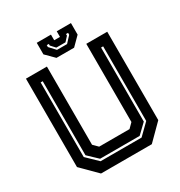

<svg xmlns="http://www.w3.org/2000/svg" viewBox="-195 -986 1055 1123"><g transform="rotate(-30 332.0 -425.0)"><path d="M160.5 0 57.5 -103V-700H199V-172L229.5 -141.5H434.5L465 -172V-700H606.5V-103L503.5 0ZM194 -63.5H471L543 -134V-638H529V-138L466 -77.5H199L135 -138V-638H121V-134ZM273 -716 217 -772V-850H313V-812H352V-850H448V-772L392 -716ZM299 -755H367L405 -796V-809H391V-798L364 -768.5H302L275 -798V-809H261V-796Z"/></g></svg>

Font: Tourney Thin
Style: Regular
Weight: 100
Designer: Tyler Finck
Foundry: Etcetera Type Co
Version: Version 1.015